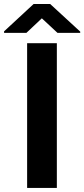

<svg xmlns="http://www.w3.org/2000/svg" viewBox="-60 -923 414 943"><path d="M73.2 -710.9V0H219.2V-710.9ZM105 -903.3 -40 -769V-761.7H69.8L145.5 -833L222.2 -761.7H334V-767.6L186.5 -903.3Z"/></svg>

Font: Vazirmatn
Style: Bold
Weight: 700
Designer: Saber Rastikerdar
Foundry: Saber Rastikerdar
Version: Version 33.003